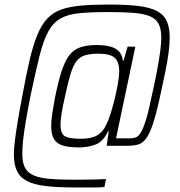

<svg xmlns="http://www.w3.org/2000/svg" viewBox="-20 -716 790 844"><path d="M306 108Q233 108 182 102Q131 96 100 80.5Q69 65 55 36.5Q41 8 41 -37Q41 -61 45 -94.5Q49 -128 57 -177Q65 -226 78 -294Q95 -387 110.5 -453Q126 -519 144.5 -563.5Q163 -608 188 -634.5Q213 -661 249 -674Q285 -687 337 -691.5Q389 -696 460 -696Q535 -696 586 -690Q637 -684 668 -668.5Q699 -653 712.5 -624.5Q726 -596 726 -550Q726 -522 721 -484Q716 -446 706.5 -399.5Q697 -353 684 -294Q667 -215 652 -170.5Q637 -126 621 -105.5Q605 -85 584.5 -80Q564 -75 536 -75H449L458 -139H455Q434 -94 401 -81Q368 -68 327 -68Q284 -68 257 -76Q230 -84 217.5 -104.5Q205 -125 205 -161Q205 -186 210 -218.5Q215 -251 223 -293Q237 -361 251.5 -405Q266 -449 285 -473.5Q304 -498 333 -508Q362 -518 404 -518Q437 -518 462 -512Q487 -506 502 -491Q517 -476 520 -449H523L541 -511H575L490 -108H552Q566 -108 577 -112Q588 -116 598.5 -132.5Q609 -149 621 -187Q633 -225 647 -294Q661 -356 670 -404Q679 -452 684 -488.5Q689 -525 689 -551Q689 -589 677 -611.5Q665 -634 638 -645Q611 -656 566.5 -659.5Q522 -663 458 -663Q380 -663 329 -658Q278 -653 245.5 -634.5Q213 -616 191.5 -576Q170 -536 153 -467.5Q136 -399 114 -294Q101 -228 93 -180.5Q85 -133 81.5 -99Q78 -65 78 -41Q78 -3 89 19.5Q100 42 126 54Q152 66 195 70Q238 74 303 74Q339 74 366.5 73.5Q394 73 414 72.5Q434 72 446 71L439 106Q429 107 420 107.5Q411 108 398 108Q385 108 363 108Q341 108 306 108ZM336 -106Q381 -106 407 -121Q433 -136 447 -168Q457 -187 466.5 -217.5Q476 -248 484.5 -283Q493 -318 498.5 -350Q504 -382 504 -402Q504 -445 483.5 -462.5Q463 -480 414 -480Q379 -480 355.5 -473.5Q332 -467 317 -448Q302 -429 290.5 -392Q279 -355 266 -293Q256 -250 251 -219Q246 -188 246 -168Q246 -127 266.5 -116.5Q287 -106 336 -106Z"/></svg>

Font: Saira SemiCondensed ExtraLight
Style: Italic
Weight: 250
Width: 4
Italic angle: -12°
Designer: Hector Gatti with collaboration of the Omnibus-Type team
Foundry: Omnibus-Type
Version: Version 1.101